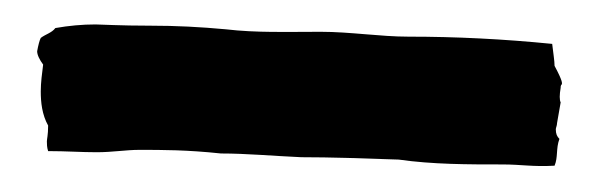

<svg xmlns="http://www.w3.org/2000/svg" viewBox="-20 -420 480 154"><path d="M424.8 -367.2C424.8 -371.1 423.8 -377 422.9 -384.8C383.8 -388.7 345.7 -390.6 307.6 -390.6C285.2 -390.6 260.7 -394.5 237.3 -394.5C210.9 -394.5 185.5 -393.6 161.1 -396.5C140.6 -398.4 121.1 -399.4 100.6 -399.4C76.2 -399.4 60.5 -400.4 56.6 -400.4C45.9 -400.4 35.2 -399.4 24.4 -397.5C21.5 -393.6 16.6 -392.6 12.7 -389.6C11.7 -387.7 10.7 -383.8 9.8 -378.9C9.8 -376 11.7 -372.1 14.6 -368.2C13.7 -361.3 12.7 -353.5 12.7 -346.7C12.7 -337.9 13.7 -328.1 18.6 -319.3C18.6 -311.5 17.6 -308.6 17.6 -306.6C17.6 -304.7 17.6 -301.8 18.6 -298.8C33.2 -298.8 44.9 -297.9 57.6 -297.9C70.3 -297.9 81.1 -299.8 91.8 -299.8C110.4 -299.8 129.9 -299.8 157.2 -296.9C177.7 -296.9 199.2 -294.9 221.7 -293.9C245.1 -293.9 271.5 -293 299.8 -292C327.1 -288.1 355.5 -288.1 382.8 -288.1C398.4 -288.1 407.2 -286.1 424.8 -287.1C427.7 -293.9 425.8 -300.8 428.7 -308.6C426.8 -310.5 425.8 -312.5 425.8 -316.4C425.8 -317.4 426.8 -319.3 426.8 -321.3L429.7 -337.9C428.7 -339.8 428.7 -343.8 429.7 -349.6C429.7 -350.6 429.7 -351.6 430.7 -352.5C430.7 -353.5 431.6 -354.5 424.8 -367.2Z"/></svg>

Font: Caesar Dressing Cyrillic
Style: Regular
Weight: 400
Designer: Dathan Boardman
Foundry: Open Window
Version: Version 1.00;July 2, 2020;FontCreator 13.0.0.2642 64-bit